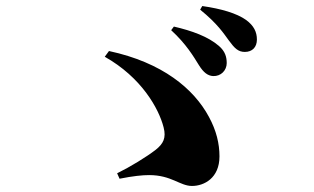

<svg xmlns="http://www.w3.org/2000/svg" viewBox="-20 -749 1040 636"><path d="M686 -497C712 -496 731 -516 731 -540C731 -560 726 -579 705 -597C669 -628 616 -647 556 -661L547 -649C597 -603 621 -562 639 -533C654 -509 668 -498 686 -497ZM616 -133C656 -133 707 -159 707 -231C707 -273 697 -316 672 -362C622 -455 518 -542 341 -580L327 -561C448 -493 506 -390 522 -327C531 -292 521 -273 496 -253C465 -229 411 -196 368 -175L376 -157C421 -166 452 -169 474 -169C548 -169 576 -133 616 -133ZM791 -577C816 -577 831 -593 831 -618C831 -643 821 -664 795 -683C764 -705 713 -720 650 -729L643 -717C701 -670 721 -638 738 -615C757 -589 769 -577 791 -577Z"/></svg>

Font: GenKiMin2 TW H
Style: Regular
Weight: 900
Version: Version 2.100;PS 2.1;hotconv 16.6.51;makeotf.lib2.5.65220 DE